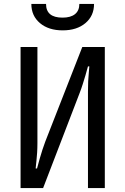

<svg xmlns="http://www.w3.org/2000/svg" viewBox="-20 -960 640 980"><path d="M85 -720H171V-230Q171 -204 169.5 -180.5Q168 -157 166 -139Q164 -121 163 -110.5Q162 -100 162 -100H169Q176 -126 183 -151Q189 -172 196.5 -195.5Q204 -219 211 -237L400 -720H515V0H429V-492Q429 -521 430 -544.5Q431 -568 433 -585Q434 -605 436 -621H429Q423 -598 416 -575Q410 -555 402.5 -531Q395 -507 386 -484L200 0H85ZM140 -940H215Q215 -870 299 -870Q341 -870 363 -888Q385 -906 385 -940H460Q460 -879 416 -842Q372 -805 300 -805Q228 -805 184 -842Q140 -879 140 -940Z"/></svg>

Font: JetBrainsMono NF
Style: Regular
Weight: 400
Monospace: yes
Designer: Philipp Nurullin, Konstantin Bulenkov
Foundry: JetBrains
Version: Version 1.0.2; ttfautohint (v1.8.3)